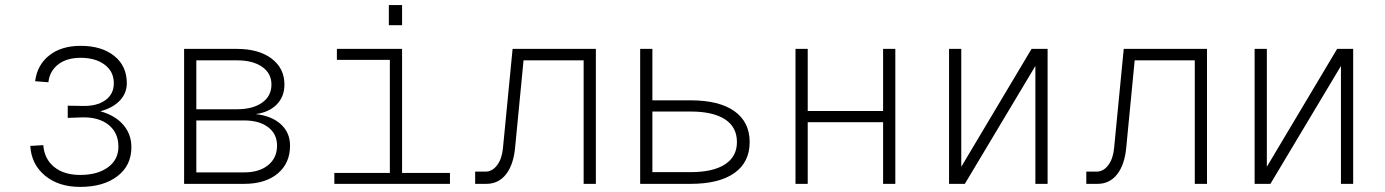

<svg xmlns="http://www.w3.org/2000/svg" viewBox="-20 -722 5440 754"><path d="M295 12Q210 12 156.5 -32.5Q103 -77 99 -149L150 -152Q154 -98 192.5 -66.5Q231 -35 295 -35Q363 -35 404 -65Q445 -95 445 -146Q445 -201 406 -232Q367 -263 301 -261L246 -259V-307L301 -306Q359 -304 393 -328Q427 -352 427 -395Q427 -441 391 -468Q355 -495 297 -495Q242 -495 208.5 -469Q175 -443 170 -399L118 -403Q126 -467 173.5 -504.5Q221 -542 297 -542Q379 -542 428.5 -502.5Q478 -463 478 -395Q478 -356 450.5 -327Q423 -298 374 -285Q432 -269 464 -232Q496 -195 496 -144Q496 -72 441 -30Q386 12 295 12Z M703 0V-530H910Q996 -530 1046.5 -492Q1097 -454 1097 -390Q1097 -343 1067 -312Q1037 -281 984 -274Q1047 -267 1083 -234Q1119 -201 1119 -150Q1119 -81 1070.5 -40.5Q1022 0 939 0ZM751 -293H911Q973 -293 1009.5 -319Q1046 -345 1046 -390Q1046 -434 1009.5 -459.5Q973 -485 911 -485H751ZM751 -45H939Q998 -45 1033 -73.5Q1068 -102 1068 -150Q1068 -196 1033 -222.5Q998 -249 939 -249H751Z M1293 0V-43H1511V-487H1303V-530H1559V-43H1747V0ZM1507 -623V-702H1559V-623Z M1846 0V-48H1886Q1913 -48 1932 -73Q1951 -98 1955 -139L1993 -530H2320V0H2272V-485H2036L2003 -144Q1997 -76 1967.5 -38Q1938 0 1890 0Z M2494 0V-530H2542V-328H2692Q2804 -328 2864 -285.5Q2924 -243 2924 -164Q2924 -85 2864 -42.5Q2804 0 2692 0ZM2542 -46H2692Q2780 -46 2827 -76.5Q2874 -107 2874 -164Q2874 -223 2827 -253.5Q2780 -284 2692 -284H2542Z M3104 0V-530H3152V-286H3448V-530H3496V0H3448V-242H3152V0Z M3707 0V-530H3755V-67L4031 -530H4094V0H4046V-463L3769 0Z M4246 0V-48H4286Q4313 -48 4332 -73Q4351 -98 4355 -139L4393 -530H4720V0H4672V-485H4436L4403 -144Q4397 -76 4367.5 -38Q4338 0 4290 0Z M4907 0V-530H4955V-67L5231 -530H5294V0H5246V-463L4969 0Z"/></svg>

Font: Geist Mono ExtraLight
Style: Regular
Weight: 200
Monospace: yes
Designer: Basement.studio, Andrés Briganti, Mateo Zaragoza
Foundry: Basement.studio, Vercel, Andrés Briganti, Guido Ferreyra, Mateo Zaragoza
Version: Version 1.500; ttfautohint (v1.8.4.7-5d5b)